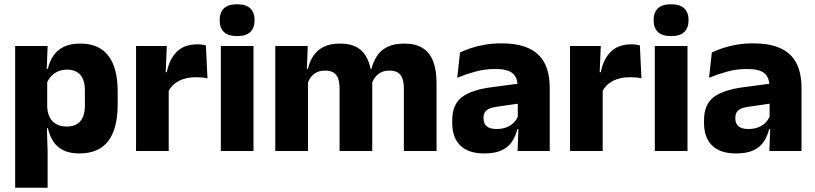

<svg xmlns="http://www.w3.org/2000/svg" viewBox="-20 -707 3817 899"><path d="M351.5 11.5Q307.5 11.5 277.5 -3Q247.5 -17.5 229.8 -44.2Q212 -71 204.5 -106.5H165L201 -209.5Q202 -179 212.8 -158Q223.5 -137 243.8 -125.8Q264 -114.5 292 -114.5Q334 -114.5 355.8 -139.2Q377.5 -164 377.5 -213V-283Q377.5 -332 356.2 -356.5Q335 -381 293 -381Q269.5 -381 250.2 -372Q231 -363 217.8 -348.2Q204.5 -333.5 198.5 -314.5L163.5 -385H204Q211.5 -418 229 -444.8Q246.5 -471.5 277.5 -487.2Q308.5 -503 356.5 -503Q442.5 -503 486.8 -446.8Q531 -390.5 531 -278V-218Q531 -104.5 486.8 -46.5Q442.5 11.5 351.5 11.5ZM51 172V-491.5H203L198 -359L201 -341.5V-152.5L199 -126.5L203 5V172Z M767 -276 725 -369H761Q773 -430 807.8 -464.8Q842.5 -499.5 906 -499.5Q917 -499.5 926.2 -498Q935.5 -496.5 944 -494.5L951.5 -340Q941 -343 927 -344.2Q913 -345.5 898.5 -345.5Q849.5 -345.5 816 -327.2Q782.5 -309 767 -276ZM617 0V-491.5H761L754.5 -334.5L770 -332.5V0Z M1014 0V-491.5H1167V0ZM1090.5 -538Q1047.5 -538 1028 -557.8Q1008.5 -577.5 1008.5 -611V-614.5Q1008.5 -648 1028 -667.5Q1047.5 -687 1090.5 -687Q1132.5 -687 1152.2 -667.5Q1172 -648 1172 -614.5V-611Q1172 -577 1152.2 -557.5Q1132.5 -538 1090.5 -538Z M1871 0V-293Q1871 -319 1864.8 -337.8Q1858.5 -356.5 1843.8 -366.5Q1829 -376.5 1803 -376.5Q1781 -376.5 1764.5 -368.2Q1748 -360 1737 -345.8Q1726 -331.5 1720.5 -313.5L1706 -385H1719.5Q1727.5 -418 1745 -444.8Q1762.5 -471.5 1793.5 -487.2Q1824.5 -503 1873 -503Q1925.5 -503 1958.8 -482.2Q1992 -461.5 2008 -420.2Q2024 -379 2024 -317.5V0ZM1269 0V-491.5H1421L1416 -359L1422 -354V0ZM1570 0V-293Q1570 -319 1563.8 -337.8Q1557.5 -356.5 1542.5 -366.5Q1527.5 -376.5 1502 -376.5Q1479.5 -376.5 1463 -368.2Q1446.5 -360 1435.8 -345.8Q1425 -331.5 1419.5 -313.5L1396 -385H1422Q1429.5 -418.5 1446.8 -445Q1464 -471.5 1494.5 -487.2Q1525 -503 1571.5 -503Q1640 -503 1674.8 -467.8Q1709.5 -432.5 1718.5 -365.5Q1720 -355.5 1721.5 -341Q1723 -326.5 1723 -315V0Z M2403.5 0 2408 -123 2404.5 -130.5V-284L2403.5 -304Q2403.5 -345 2379.5 -364.5Q2355.5 -384 2299 -384Q2249.5 -384 2205 -371.5Q2160.5 -359 2121 -343L2134 -461.5Q2157.5 -472.5 2186.8 -482.2Q2216 -492 2251.5 -498Q2287 -504 2327.5 -504Q2392 -504 2435.5 -489Q2479 -474 2505 -446.5Q2531 -419 2542.5 -380.8Q2554 -342.5 2554 -296.5V0ZM2247 11.5Q2173.5 11.5 2135.5 -25.5Q2097.5 -62.5 2097.5 -131V-144.5Q2097.5 -217 2142.2 -251.8Q2187 -286.5 2284.5 -299L2416.5 -316.5L2425.5 -224.5L2308.5 -207.5Q2273 -203 2258.5 -191Q2244 -179 2244 -155.5V-152Q2244 -129.5 2258.5 -116.2Q2273 -103 2305 -103Q2333 -103 2353.2 -111.5Q2373.5 -120 2386.5 -133.8Q2399.5 -147.5 2406 -164.5L2427.5 -102.5H2402.5Q2394.5 -70.5 2377.8 -44.5Q2361 -18.5 2329.5 -3.5Q2298 11.5 2247 11.5Z M2799 -276 2757 -369H2793Q2805 -430 2839.8 -464.8Q2874.5 -499.5 2938 -499.5Q2949 -499.5 2958.2 -498Q2967.5 -496.5 2976 -494.5L2983.5 -340Q2973 -343 2959 -344.2Q2945 -345.5 2930.5 -345.5Q2881.5 -345.5 2848 -327.2Q2814.5 -309 2799 -276ZM2649 0V-491.5H2793L2786.5 -334.5L2802 -332.5V0Z M3046 0V-491.5H3199V0ZM3122.5 -538Q3079.5 -538 3060 -557.8Q3040.5 -577.5 3040.5 -611V-614.5Q3040.5 -648 3060 -667.5Q3079.5 -687 3122.5 -687Q3164.5 -687 3184.2 -667.5Q3204 -648 3204 -614.5V-611Q3204 -577 3184.2 -557.5Q3164.5 -538 3122.5 -538Z M3582.5 0 3587 -123 3583.5 -130.5V-284L3582.5 -304Q3582.5 -345 3558.5 -364.5Q3534.5 -384 3478 -384Q3428.5 -384 3384 -371.5Q3339.5 -359 3300 -343L3313 -461.5Q3336.5 -472.5 3365.8 -482.2Q3395 -492 3430.5 -498Q3466 -504 3506.5 -504Q3571 -504 3614.5 -489Q3658 -474 3684 -446.5Q3710 -419 3721.5 -380.8Q3733 -342.5 3733 -296.5V0ZM3426 11.5Q3352.5 11.5 3314.5 -25.5Q3276.5 -62.5 3276.5 -131V-144.5Q3276.5 -217 3321.2 -251.8Q3366 -286.5 3463.5 -299L3595.5 -316.5L3604.5 -224.5L3487.5 -207.5Q3452 -203 3437.5 -191Q3423 -179 3423 -155.5V-152Q3423 -129.5 3437.5 -116.2Q3452 -103 3484 -103Q3512 -103 3532.2 -111.5Q3552.5 -120 3565.5 -133.8Q3578.5 -147.5 3585 -164.5L3606.5 -102.5H3581.5Q3573.5 -70.5 3556.8 -44.5Q3540 -18.5 3508.5 -3.5Q3477 11.5 3426 11.5Z"/></svg>

Font: Anek Odia Medium
Style: Bold
Weight: 700
Version: Version 1.003